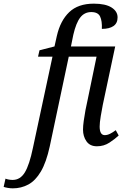

<svg xmlns="http://www.w3.org/2000/svg" viewBox="-147 -790 680 1050"><path d="M-77 240Q-90 240 -104.5 237.5Q-119 235 -127 232L-117 187Q-110 190 -99 192Q-88 194 -78 194Q-36 194 -11 152.5Q14 111 33 19L140 -480H61L69 -515L151 -536L164 -594Q183 -677 231.5 -723.5Q280 -770 366 -770Q430 -770 463 -749Q496 -728 496 -695Q496 -663 473.5 -647.5Q451 -632 410 -632Q412 -675 400.5 -699.5Q389 -724 352 -724Q315 -724 292 -694.5Q269 -665 254 -600L241 -536H483L415 -216Q410 -191 404 -155Q398 -119 398 -98Q398 -51 426 -51Q440 -51 455 -58.5Q470 -66 486 -78L502 -49Q482 -30 451.5 -10Q421 10 383 10Q345 10 326 -17Q307 -44 307 -81Q307 -101 311 -129.5Q315 -158 320.5 -188Q326 -218 332 -243L381 -480H229L125 11Q106 98 76.5 148Q47 198 8 219Q-31 240 -77 240Z"/></svg>

Font: Noto Serif Condensed
Style: Italic
Weight: 400
Width: 3
Italic angle: -12°
Designer: Monotype Design Team
Foundry: Monotype Imaging Inc.
Version: Version 2.014; ttfautohint (v1.8.4.7-5d5b)